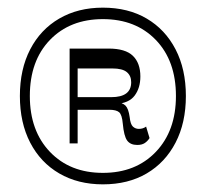

<svg xmlns="http://www.w3.org/2000/svg" viewBox="-20 -758 538 502"><path d="M249 -276Q184 -276 135 -304.5Q86 -333 59 -385Q32 -437 32 -507Q32 -577 59 -629Q86 -681 135 -709.5Q184 -738 249 -738Q315 -738 363.5 -709.5Q412 -681 439 -629Q466 -577 466 -507Q466 -437 439 -385Q412 -333 363.5 -304.5Q315 -276 249 -276ZM249 -306Q335 -306 387.5 -361Q440 -416 440 -507Q440 -599 387.5 -653.5Q335 -708 249 -708Q163 -708 110.5 -653.5Q58 -599 58 -507Q58 -416 110.5 -361Q163 -306 249 -306ZM339 -379Q321 -379 312.5 -390.5Q304 -402 301 -435Q299 -458 291.5 -464.5Q284 -471 266 -471H178V-504H271Q323 -504 323 -543Q323 -560 311.5 -569.5Q300 -579 274 -579H183V-383H162V-631H264Q308 -631 327.5 -612Q347 -593 347 -558Q347 -528 332 -508Q317 -488 282 -486V-491Q300 -490 308 -482Q316 -474 319 -452Q321 -433 327.5 -427Q334 -421 343 -421Q354 -421 362 -427L371 -397Q366 -389 358.5 -384Q351 -379 339 -379Z"/></svg>

Font: Savate ExtraLight
Style: Regular
Weight: 200
Designer: Max Esnée
Foundry: Plomb Type
Version: Version 2.000